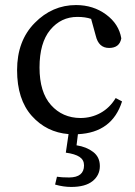

<svg xmlns="http://www.w3.org/2000/svg" viewBox="-20 -511 528 752"><path d="M251 184.1Q309.1 183.6 309.1 136.7Q309.1 115.2 291.5 103.5Q273.9 91.8 237.8 86.9L248.5 14.2Q162.1 7.3 104.5 -57.1Q46.9 -121.6 46.9 -236.3Q46.9 -351.1 115.7 -420.9Q184.6 -491.2 277.8 -491.2Q345.2 -491.2 395.5 -454.1Q445.8 -417 455.1 -360.8Q448.2 -323.2 407.2 -323.2Q366.2 -323.2 355 -371.1L336.9 -437Q314.5 -444.8 283.2 -444.8Q218.8 -444.8 176.8 -394Q134.8 -343.3 134.8 -246.6Q134.8 -149.9 179.7 -99.6Q224.6 -49.3 294.9 -48.8Q337.9 -48.8 374 -68.8Q410.2 -88.9 433.1 -127L458 -113.8Q419.4 8.3 285.2 14.6L279.8 58.1Q318.4 64 344.7 84Q371.1 104 371.1 139.6Q371.1 175.3 342.8 198.2Q314.5 221.2 258.8 221.2Q228 221.2 195.8 211.9L203.1 181.2Q221.2 184.1 251 184.1Z"/></svg>

Font: SourceSerifPro-Regular
Style: Regular
Weight: 400
Designer: Frank Grießhammer
Foundry: Adobe Systems Incorporated
Version: Version 1.014;PS Version 1.0;hotconv 1.0.73;makeotf.lib2.5.5